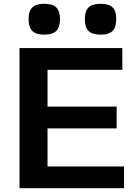

<svg xmlns="http://www.w3.org/2000/svg" viewBox="-20 -994 722 1014"><path d="M214 -811Q170 -811 150.5 -830.5Q131 -850 131 -893Q131 -935 150.5 -954.5Q170 -974 214 -974Q258 -974 277.5 -954.5Q297 -935 297 -893Q297 -851 277.5 -831Q258 -811 214 -811ZM511 -811Q467 -811 447.5 -830.5Q428 -850 428 -893Q428 -935 447.5 -954.5Q467 -974 511 -974Q556 -974 575 -954.5Q594 -935 594 -893Q594 -851 575 -831Q556 -811 511 -811ZM83 -740H626V-625H231V-431H596V-316H231V-115H635V0H83Z"/></svg>

Font: Encode Sans Wide
Style: SemiBold
Weight: 600
Designer: Pablo Impallari, Andres Torresi
Foundry: Pablo Impallari, Andres Torresi
Version: Version 1.000; ttfautohint (v1.00) -l 8 -r 50 -G 200 -x 14 -